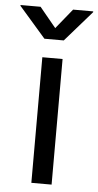

<svg xmlns="http://www.w3.org/2000/svg" viewBox="-93 -787 420 821"><g transform="rotate(5 117.0 -376.5)"><path d="M73.7 0V-539.1H160.6V0ZM47.4 -753.4 117.7 -668 187 -753.4H273.4V-750L158.7 -618.7H75.7L-38.6 -750V-753.4Z"/></g></svg>

Font: Inter 18pt
Style: Regular
Weight: 400
Designer: Rasmus Andersson
Foundry: rsms
Version: Version 4.001;git-66647c0bb